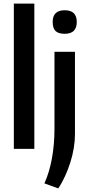

<svg xmlns="http://www.w3.org/2000/svg" viewBox="-20 -828 492 1068"><path d="M340 -640Q305 -640 289 -655.5Q273 -671 273 -706Q273 -771 340 -771Q407 -771 407 -706Q407 -640 340 -640ZM227 192Q255 130 269 52.5Q283 -25 283 -112V-540H397V-81Q397 -45 390.5 -5Q384 35 371.5 74.5Q359 114 342 151.5Q325 189 304 220ZM57 -808H171V0H57Z"/></svg>

Font: Encode Sans Compressed
Style: SemiBold
Weight: 600
Designer: Pablo Impallari, Andres Torresi
Foundry: Pablo Impallari, Andres Torresi
Version: Version 1.000; ttfautohint (v1.00) -l 8 -r 50 -G 200 -x 14 -